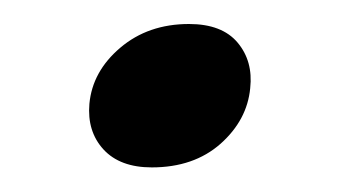

<svg xmlns="http://www.w3.org/2000/svg" viewBox="-20 -332 288 160"><path d="M106.5 -192.5Q80 -192.5 66.2 -207.5Q52.5 -222.5 54.5 -245.5Q57 -272.5 80.2 -292.2Q103.5 -312 137.5 -312Q165 -312 178 -296.5Q191 -281 188.5 -258.5Q186 -232 163.8 -212.2Q141.5 -192.5 106.5 -192.5Z"/></svg>

Font: Fraunces 72pt
Style: Italic
Weight: 400
Italic angle: -16°
Version: Version 1.000;[b76b70a41]